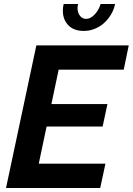

<svg xmlns="http://www.w3.org/2000/svg" viewBox="-20 -936 661 956"><path d="M161 -710H621L596 -589H272L236 -418H515L491 -306H212L173 -121H505L479 0H10ZM409 -842Q430 -842 450.5 -863Q471 -884 481 -916H553Q547 -887 532 -862.5Q517 -838 496.5 -820Q476 -802 450.5 -792Q425 -782 397 -782Q348 -782 320.5 -810Q293 -838 293 -883Q293 -901 297 -916H369Q366 -905 366 -896Q366 -873 378 -857.5Q390 -842 409 -842Z"/></svg>

Font: PTCRaleway
Style: Bold Italic
Weight: 700
Italic angle: -12°
Designer: Matt McInerney, Pablo Impallari, Rodrigo Fuenzalida
Foundry: Matt McInerney, Pablo Impallari, Rodrigo Fuenzalida
Version: Version 3.000g; ttfautohint (v1.5) -l 8 -r 28 -G 28 -x 14 -D